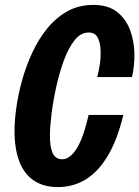

<svg xmlns="http://www.w3.org/2000/svg" viewBox="-20 -750 566 780"><path d="M215 10Q157 10 117.5 -16.5Q78 -43 58.5 -94Q39 -145 39 -219Q39 -260 46.5 -313.5Q54 -367 70 -424.5Q86 -482 111 -536Q136 -590 171.5 -634Q207 -678 253.5 -704Q300 -730 359 -730Q419 -730 455 -702Q491 -674 508 -629Q525 -584 526 -533Q527 -482 516 -437H375Q381 -458 385.5 -488.5Q390 -519 388.5 -548.5Q387 -578 376.5 -598Q366 -618 340 -618Q308 -618 283 -586.5Q258 -555 239.5 -504.5Q221 -454 208.5 -397Q196 -340 189.5 -288Q183 -236 183 -202Q182 -155 193.5 -129Q205 -103 233 -103Q264 -103 291.5 -146.5Q319 -190 340 -283H481Q457 -183 418.5 -118Q380 -53 329 -21.5Q278 10 215 10Z"/></svg>

Font: Instrument Sans Condensed
Style: Bold Italic
Weight: 700
Width: 3
Italic angle: -13°
Designer: Rodrigo Fuenzalida
Foundry: fragTYPE
Version: Version 1.000;gftools[0.9.28]